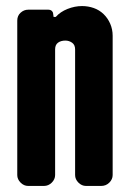

<svg xmlns="http://www.w3.org/2000/svg" viewBox="-20 -614 426 634"><path d="M352 -36Q352 -22 341 -11Q330 0 314 0H264Q250 0 239 -11Q228 -22 228 -36V-451Q228 -466 218 -473Q208 -480 196 -480Q181 -480 171.5 -473Q162 -466 162 -451V-36Q162 -22 151 -11Q140 0 125 0H73Q59 0 48 -11Q37 -22 37 -36V-546Q37 -562 48 -572Q59 -582 73 -582H140Q151 -582 155 -572L157 -558H164Q179 -575 203 -584.5Q227 -594 251 -594Q271 -594 289.5 -587.5Q308 -581 322 -567.5Q336 -554 344 -535.5Q352 -517 352 -496Z"/></svg>

Font: H.H. Samuel
Style: Regular
Weight: 900
Width: 1
Designer: deFharo
Foundry: deFharo
Version: Version 1.009